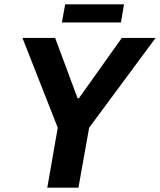

<svg xmlns="http://www.w3.org/2000/svg" viewBox="-20 -861 734 881"><path d="M197 0 245 -275 83 -687H233L336 -410H342L539 -687H694L389 -275L340 0ZM264 -758 279 -841H549L535 -758Z"/></svg>

Font: Archivo SemiCondensed
Style: Bold Italic
Weight: 700
Width: 4
Italic angle: -10°
Designer: Hector Gatti
Foundry: Omnibus-Type
Version: Version 2.001